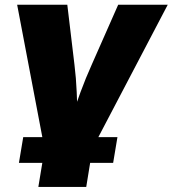

<svg xmlns="http://www.w3.org/2000/svg" viewBox="-20 -562 707 787"><path d="M164.1 55.7 50.3 -542.5H255.9L285.2 -296.9Q292 -242.2 294.4 -184.8Q296.9 -127.4 298.3 -61.5H266.1Q289.1 -127.4 310.1 -184.6Q331.1 -241.7 356 -296.9L464.4 -542.5H667.5L354 55.7ZM137.2 204.1 171.4 -3.4H367.2L333.5 204.1ZM57.6 105.5 75.2 0H461.4L443.8 105.5Z"/></svg>

Font: Inter 16pt Black
Style: Italic
Weight: 900
Italic angle: -9.3988°
Version: Version 4.001;git-66647c0bb